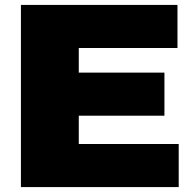

<svg xmlns="http://www.w3.org/2000/svg" viewBox="-20 -760 789 780"><path d="M65 0V-740H701V-565H300V-465H648V-290H300V-175H706V0Z"/></svg>

Font: Encode Sans Expanded Black
Style: Regular
Weight: 900
Width: 7
Designer: Multiple Designers
Foundry: Impallari Type
Version: Version 3.000; ttfautohint (v1.8.3) -l 8 -r 50 -G 200 -x 14 